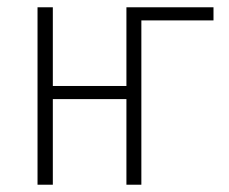

<svg xmlns="http://www.w3.org/2000/svg" viewBox="-20 -507 628 527"><path d="M83 0V-487H125V-271H327V-487H566V-451H368V0H327V-235H125V0Z"/></svg>

Font: Nunito Sans 10pt Condensed ExtraLight
Style: Regular
Weight: 250
Width: 3
Designer: Vernon Adams
Foundry: Vernon Adams
Version: Version 3.101;gftools[0.9.27]